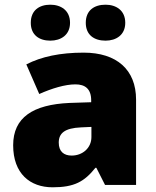

<svg xmlns="http://www.w3.org/2000/svg" viewBox="-20 -787 663 817"><path d="M111 -690C111 -638 147 -614 194 -614C239 -614 278 -638 278 -690C278 -743 239 -767 194 -767C147 -767 111 -743 111 -690ZM345 -690C345 -638 381 -614 429 -614C474 -614 513 -638 513 -690C513 -743 474 -767 429 -767C381 -767 345 -743 345 -690ZM336 -563C236 -563 156 -546 92 -513L147 -387C201 -411 257 -428 301 -428C342 -428 368 -409 368 -360V-352L276 -349C120 -342 36 -287 36 -169C36 -48 108 10 204 10C296 10 339 -14 386 -73H390L427 0H559V-363C559 -491 476 -563 336 -563ZM325 -245 369 -247V-204C369 -157 331 -125 285 -125C252 -125 230 -142 230 -180C230 -220 255 -242 325 -245Z"/></svg>

Font: Noto Sans Sinhala UI Black
Style: Regular
Weight: 900
Designer: Jelle Bosma - Monotype Design Team
Foundry: Monotype Imaging Inc.
Version: Version 2.006